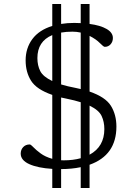

<svg xmlns="http://www.w3.org/2000/svg" viewBox="-20 -831 690 955"><path d="M240 104V9Q167.5 4.5 125.2 -14.8Q83 -34 83 -67Q83 -86 95.2 -99.2Q107.5 -112.5 128 -112.5Q133 -112.5 146 -98.8Q159 -85 182 -68Q205 -51 240 -41V-359Q162 -386 134.8 -429Q107.5 -472 107.5 -530.5Q107.5 -591.5 140.8 -636.5Q174 -681.5 240 -702V-811H284V-712Q314.5 -717 349.5 -717Q366 -717 381.5 -716V-811H425.5V-712Q479 -705 510.2 -687Q541.5 -669 541.5 -642Q541.5 -623.5 530.2 -610.8Q519 -598 501 -598Q495 -598 476.5 -617Q458 -636 425.5 -652.5V-375.5Q504.5 -348.5 531.8 -304.5Q559 -260.5 559 -201.5Q559 -59 425.5 -11.5V104H381.5V0.5Q336.5 10 284 10V104ZM357 -393.5Q370 -391 381.5 -388V-669Q361.5 -673.5 340.5 -673.5Q309.5 -673.5 284 -669V-411Q315 -401.5 357 -393.5ZM166 -542Q166 -505.5 180.2 -477.5Q194.5 -449.5 240 -428V-656.5Q166 -625.5 166 -542ZM312 -340Q297 -343 284 -346V-34Q290 -33.5 296.5 -33.5Q344 -33.5 381.5 -44V-322.5Q351.5 -332 312 -340ZM499 -189Q499 -225 485.5 -254Q472 -283 425.5 -305.5V-61.5Q499 -101.5 499 -189Z"/></svg>

Font: Newsreader 6pt Light
Style: Regular
Weight: 300
Designer: Hugues Gentile
Foundry: Production Type
Version: Version 1.003; ttfautohint (v1.8.3)